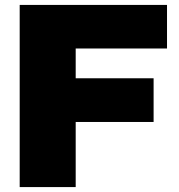

<svg xmlns="http://www.w3.org/2000/svg" viewBox="-20 -760 726 780"><path d="M60 0V-740H658.5V-563H287.5V-442H604V-264.5H287.5V0Z"/></svg>

Font: Encode Sans Semi Expanded Black
Style: Regular
Weight: 900
Width: 6
Designer: Multiple Designers
Foundry: Impallari Type
Version: Version 3.000; ttfautohint (v1.8.3) -l 8 -r 50 -G 200 -x 14 